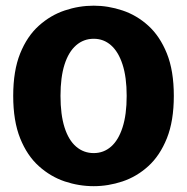

<svg xmlns="http://www.w3.org/2000/svg" viewBox="-20 -645 659 676"><path d="M310 10.5Q258 10.5 208 -6.2Q158 -23 116.8 -60Q75.5 -97 51 -158Q26.5 -219 26.5 -307.5Q26.5 -396 51 -456.8Q75.5 -517.5 116.8 -554.5Q158 -591.5 208 -608.2Q258 -625 310 -625Q361 -625 411.2 -608.2Q461.5 -591.5 502.2 -554.5Q543 -517.5 567.5 -456.8Q592 -396 592 -307.5Q592 -219 567.5 -158Q543 -97 502.2 -60Q461.5 -23 411.2 -6.2Q361 10.5 310 10.5ZM310 -106Q345 -106 371 -128.8Q397 -151.5 411.5 -196.5Q426 -241.5 426 -307.5Q426 -373 411.5 -417.8Q397 -462.5 371 -485.5Q345 -508.5 310 -508.5Q274.5 -508.5 248 -485.5Q221.5 -462.5 207.2 -417.8Q193 -373 193 -307.5Q193 -241.5 207.2 -196.5Q221.5 -151.5 248 -128.8Q274.5 -106 310 -106Z"/></svg>

Font: Sono Monospace
Style: Bold
Weight: 700
Designer: Tyler Finck
Foundry: Tyler Finck
Version: Version 2.112